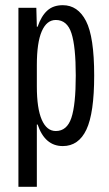

<svg xmlns="http://www.w3.org/2000/svg" viewBox="-20 -553 420 740"><path d="M51 -523H120L122 -450H125Q139 -491 162 -512Q185 -533 222 -533Q280 -533 311.5 -472Q343 -411 343 -262Q343 -117 313 -53.5Q283 10 222 10Q153 10 125 -73H122V167H51ZM272 -262Q272 -373 255.5 -424.5Q239 -476 195 -476Q160 -476 141 -432.5Q122 -389 122 -302V-220Q122 -135 141 -91.5Q160 -48 195 -48Q238 -48 255 -98.5Q272 -149 272 -262Z"/></svg>

Font: Mona Sans Condensed
Style: Regular
Weight: 400
Width: 3
Designer: Deni Anggara
Foundry: GitHub
Version: Version 2.000